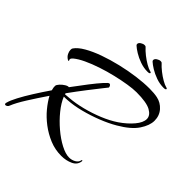

<svg xmlns="http://www.w3.org/2000/svg" viewBox="-245 -988 1184 1184"><g transform="rotate(45 347.0 -395.5)"><path d="M-8 39Q-16 39 -16 30Q-16 28 -15.5 26Q-15 24 -14 21Q-8 -2 12.5 -41Q33 -80 63.5 -128.5Q94 -177 129 -228Q123 -249 124 -262Q125 -272 137.5 -285.5Q150 -299 165.5 -308.5Q181 -318 190 -316Q229 -369 263 -413Q297 -457 320.5 -483Q344 -509 350 -509Q358 -509 362 -502Q366 -495 366 -489Q366 -489 342.5 -459.5Q319 -430 281.5 -381.5Q244 -333 202 -275Q203 -274 203 -272Q203 -270 204 -268L240 -271Q291 -275 348 -289.5Q405 -304 460 -326.5Q515 -349 558 -378Q606 -411 637.5 -448.5Q669 -486 669 -517Q669 -548 632 -568.5Q595 -589 507 -589Q477 -589 433 -582Q389 -575 338.5 -563Q288 -551 238.5 -534.5Q189 -518 148.5 -499Q108 -480 84 -460Q68 -446 73 -437Q75 -434 75 -431Q75 -429 73 -429Q70 -429 65 -432Q49 -442 41.5 -457.5Q34 -473 34 -486Q34 -498 38 -502Q56 -528 97.5 -552Q139 -576 195 -596Q251 -616 314 -631Q377 -646 437.5 -654Q498 -662 548 -662Q589 -662 617 -656Q656 -648 683 -617.5Q710 -587 710 -543Q710 -502 677.5 -453Q645 -404 566 -358Q522 -332 465 -309.5Q408 -287 349.5 -272Q291 -257 241 -254Q233 -253 225 -253Q217 -253 209 -253Q225 -213 259.5 -170.5Q294 -128 337 -91.5Q380 -55 423 -32.5Q466 -10 497 -10Q521 -10 540.5 -21.5Q560 -33 563 -52Q563 -56 567 -55.5Q571 -55 570 -50Q566 -15 532 1Q498 17 456 17Q402 17 353.5 -3Q305 -23 263.5 -54.5Q222 -86 191.5 -123Q161 -160 143 -194Q100 -131 63.5 -73Q27 -15 12 23Q10 30 3.5 34.5Q-3 39 -8 39ZM605 -726Q572 -726 539.5 -737.5Q507 -749 482 -764.5Q457 -780 444 -792Q439 -796 439 -802Q439 -813 452 -821.5Q465 -830 477 -830Q485 -830 488 -827Q505 -808 528.5 -789.5Q552 -771 575.5 -757.5Q599 -744 615 -740Q624 -739 624 -733Q624 -731 620.5 -728.5Q617 -726 605 -726ZM465 -726Q432 -726 399.5 -737.5Q367 -749 342 -764.5Q317 -780 304 -792Q299 -796 299 -802Q299 -813 312 -821.5Q325 -830 337 -830Q345 -830 348 -827Q365 -808 388.5 -789.5Q412 -771 435.5 -757.5Q459 -744 475 -740Q484 -739 484 -733Q484 -731 480.5 -728.5Q477 -726 465 -726Z"/></g></svg>

Font: Arizonia
Style: Regular
Weight: 400
Designer: Robert E. Leuschke
Foundry: Robert E. Leuschke
Version: Version 1.010; ttfautohint (v1.8.4.7-5d5b)